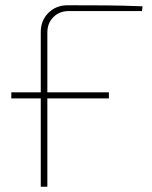

<svg xmlns="http://www.w3.org/2000/svg" viewBox="-20 -710 577 730"><path d="M23 -336V-359H394V-336ZM237 -690Q309 -690 379.5 -689.5Q450 -689 522 -686L520 -668H242Q206 -668 183 -645Q160 -622 160 -586V0H135V-588Q135 -632 164 -661Q193 -690 237 -690Z"/></svg>

Font: Exo 2 Thin
Style: Regular
Weight: 250
Designer: Natanael Gama
Foundry: Natanael Gama
Version: Version 2.010